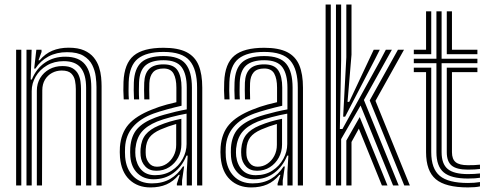

<svg xmlns="http://www.w3.org/2000/svg" viewBox="-20 -820 2161 849"><path d="M406.6 0V-435.3Q406.6 -455.6 403.3 -481.8Q400 -508 387.8 -532.6Q375.6 -557.2 349.2 -573.2Q322.8 -589.3 276.5 -589.3Q230 -589.3 194.6 -570.4Q159.1 -551.5 136.4 -516.6H131.1L140.7 -600H163.5L163.8 -590.4L150.2 -553.4H155.2Q179.5 -582.5 211.4 -595.8Q243.3 -609.1 283.5 -609.1Q325 -609.1 352 -597.2Q378.9 -585.2 394.6 -565.7Q410.3 -546.3 417.7 -523.5Q425.1 -500.7 427.2 -478.6Q429.2 -456.5 429.2 -439.4V0ZM51.3 0V-600H74.2V0ZM142.9 0V-419.1Q142.9 -450.6 157.8 -475.2Q172.7 -499.8 198.4 -513.9Q224 -527.9 256.3 -527.9Q285.1 -527.9 301.6 -517.8Q318.2 -507.6 326 -491.9Q333.8 -476.2 336 -458.8Q338.2 -441.5 338.2 -427.2V0H315.3V-426Q315.3 -443.7 311.8 -462.7Q308.3 -481.8 295.1 -495Q281.9 -508.1 253.1 -508.1Q229.8 -508.1 210.2 -497.6Q190.6 -487.1 178.9 -467.7Q167.2 -448.3 167 -421.2L165.8 0ZM97.1 0V-600H119.9L115.6 -468.4H120.8Q140.5 -516.9 179.3 -543.3Q218.2 -569.7 269.7 -569.3Q328.9 -568.9 356.3 -534.8Q383.7 -500.7 383.7 -434V0H360.8V-431.2Q360.8 -490.5 337.2 -520.1Q313.6 -549.6 261.9 -549.6Q219.6 -549.6 187.7 -530.8Q155.7 -511.9 138 -481.8Q120.2 -451.6 120.2 -417.3V0Z M851.5 0V-432.4Q851.5 -513.4 818.4 -551.9Q785.4 -590.4 703.1 -590.4Q627.1 -590.4 589.6 -560.4Q552.1 -530.4 549 -457.1Q548.3 -438 548.4 -419Q548.4 -400 549.8 -380.4H527.1Q525.6 -401.7 525.5 -419.2Q525.3 -436.7 526.1 -458Q529.5 -539.2 571.2 -573.9Q612.8 -608.7 703.1 -608.7Q766.9 -608.7 804.4 -589.7Q841.9 -570.6 858.2 -531.6Q874.4 -492.6 874.4 -432.4V0ZM665.8 -45.3Q708 -45.3 739.2 -65.5Q770.4 -85.8 787.7 -117.5Q805 -149.2 805 -183.1V-317.5Q772.8 -311.8 735.7 -302Q698.7 -292.3 674.3 -282.4Q628.5 -263.5 606 -236.1Q583.5 -208.7 578.7 -162.9Q578 -154.1 578.2 -145.4Q578.3 -136.7 579.1 -129.1Q583.8 -91.6 605.6 -68.4Q627.4 -45.3 665.8 -45.3ZM671.1 -64.9Q640.5 -64.9 622.5 -84Q604.6 -103 601.8 -131.3Q601.1 -139.5 601.1 -147.1Q601 -154.6 601.5 -161.9Q604.8 -201.5 624.1 -225Q643.3 -248.6 681.9 -264.7Q707.5 -275.3 730.7 -282.2Q753.9 -289.1 782 -294.8V-181.3Q782 -149.8 767.7 -123.3Q753.4 -96.8 728.4 -80.9Q703.4 -64.9 671.1 -64.9ZM674.1 -82.8Q697.6 -82.8 716.8 -95.8Q736 -108.7 747.5 -130.6Q759.1 -152.5 759.1 -179.4V-271.8Q742.1 -267.1 725.1 -261.1Q708.1 -255.1 689.7 -247.2Q656.4 -232.5 641.4 -212.9Q626.4 -193.2 624.4 -160.7Q623.9 -152.3 624.1 -145.6Q624.3 -139 624.8 -133.1Q626.7 -113.7 639.5 -98.3Q652.2 -82.8 674.1 -82.8ZM645.4 8.8Q588.6 8.8 552.4 -25.5Q516.2 -59.7 510.6 -123.8Q509.6 -135.9 509.6 -147.4Q509.5 -158.8 510.3 -170.6Q515.1 -230.9 547.9 -269.1Q580.8 -307.3 651 -335.2Q667.5 -341.9 683.5 -347.4Q699.4 -352.8 717.9 -357.8Q736.4 -362.9 759.9 -368.1V-432.5Q759.9 -471.9 747.4 -494.5Q735 -517.1 703.1 -517.1Q671.4 -517.1 656.6 -500.3Q641.8 -483.5 640.4 -452.4Q640.1 -443.2 639.9 -422.5Q639.8 -401.8 640.7 -380.4H618Q617 -402.8 617.1 -422.1Q617.3 -441.5 617.7 -454.5Q619.4 -495.1 639.7 -515.2Q660 -535.4 703.1 -535.4Q748.2 -535.4 765.5 -508.5Q782.8 -481.5 782.8 -432.5V-352.4Q750.5 -345.1 717.7 -336.1Q685 -327.2 658.9 -317.8Q599.4 -295.9 567.7 -258.5Q535.9 -221.2 533.1 -168.8Q532.7 -158.9 532.6 -147.5Q532.5 -136 533.4 -125.7Q537.8 -72.6 568.9 -40.9Q599.9 -9.1 652 -9.1Q698.8 -9.1 732.5 -28.8Q766.2 -48.6 789 -83.8H794.2L785 -21.9V0H762.3L761.9 -7.1L774.8 -46.9H770.5Q746.8 -17.9 716.1 -4.5Q685.5 8.8 645.4 8.8ZM805.7 0.1V-58.3L809.9 -131.9H804.6Q785.1 -83.7 747.4 -55.4Q709.7 -27.1 658.2 -27.3Q615.6 -27.4 587.9 -54.1Q560.2 -80.7 556.3 -127.3Q555.6 -136.6 555.5 -147.1Q555.5 -157.6 556 -166.9Q559.8 -219.5 586.5 -249.8Q613.1 -280 666.7 -300.1Q683.3 -306.4 707.3 -313.2Q731.3 -320.1 757.3 -326.2Q783.2 -332.3 805.8 -336.3V-432.4Q805.8 -491.8 783.4 -522.7Q761 -553.7 703.1 -553.7Q649.6 -553.7 623.3 -530.7Q596.9 -507.6 594.8 -455Q594.3 -440.3 594.1 -420.7Q594 -401.1 595.3 -380.4H572.6Q571.3 -401 571.3 -420.7Q571.2 -440.4 571.8 -455.4Q574.4 -516.9 605.2 -544.5Q636 -572.1 703.1 -572.1Q772.7 -572.1 800.6 -537.6Q828.6 -503.1 828.6 -432.4V0.1Z M1296.8 0V-432.4Q1296.8 -513.4 1263.7 -551.9Q1230.6 -590.4 1148.4 -590.4Q1072.3 -590.4 1034.8 -560.4Q997.3 -530.4 994.3 -457.1Q993.6 -438 993.6 -419Q993.7 -400 995 -380.4H972.4Q970.9 -401.7 970.7 -419.2Q970.5 -436.7 971.4 -458Q974.7 -539.2 1016.4 -573.9Q1058.1 -608.7 1148.4 -608.7Q1212.2 -608.7 1249.7 -589.7Q1287.1 -570.6 1303.4 -531.6Q1319.7 -492.6 1319.7 -432.4V0ZM1111.1 -45.3Q1153.2 -45.3 1184.4 -65.5Q1215.6 -85.8 1232.9 -117.5Q1250.2 -149.2 1250.2 -183.1V-317.5Q1218.1 -311.8 1181 -302Q1143.9 -292.3 1119.6 -282.4Q1073.8 -263.5 1051.3 -236.1Q1028.8 -208.7 1024 -162.9Q1023.2 -154.1 1023.4 -145.4Q1023.6 -136.7 1024.3 -129.1Q1029.1 -91.6 1050.9 -68.4Q1072.7 -45.3 1111.1 -45.3ZM1116.3 -64.9Q1085.7 -64.9 1067.8 -84Q1049.8 -103 1047.1 -131.3Q1046.3 -139.5 1046.3 -147.1Q1046.3 -154.6 1046.8 -161.9Q1050.1 -201.5 1069.3 -225Q1088.6 -248.6 1127.1 -264.7Q1152.8 -275.3 1176 -282.2Q1199.2 -289.1 1227.2 -294.8V-181.3Q1227.2 -149.8 1212.9 -123.3Q1198.6 -96.8 1173.6 -80.9Q1148.6 -64.9 1116.3 -64.9ZM1119.3 -82.8Q1142.8 -82.8 1162 -95.8Q1181.3 -108.7 1192.8 -130.6Q1204.3 -152.5 1204.3 -179.4V-271.8Q1187.3 -267.1 1170.3 -261.1Q1153.4 -255.1 1135 -247.2Q1101.6 -232.5 1086.6 -212.9Q1071.6 -193.2 1069.7 -160.7Q1069.1 -152.3 1069.3 -145.6Q1069.5 -139 1070 -133.1Q1072 -113.7 1084.7 -98.3Q1097.5 -82.8 1119.3 -82.8ZM1090.6 8.8Q1033.8 8.8 997.6 -25.5Q961.4 -59.7 955.9 -123.8Q954.9 -135.9 954.8 -147.4Q954.8 -158.8 955.6 -170.6Q960.3 -230.9 993.2 -269.1Q1026 -307.3 1096.2 -335.2Q1112.8 -341.9 1128.7 -347.4Q1144.7 -352.8 1163.2 -357.8Q1181.6 -362.9 1205.1 -368.1V-432.5Q1205.1 -471.9 1192.7 -494.5Q1180.2 -517.1 1148.4 -517.1Q1116.6 -517.1 1101.8 -500.3Q1087 -483.5 1085.7 -452.4Q1085.3 -443.2 1085.2 -422.5Q1085 -401.8 1086 -380.4H1063.2Q1062.2 -402.8 1062.4 -422.1Q1062.5 -441.5 1062.9 -454.5Q1064.6 -495.1 1084.9 -515.2Q1105.3 -535.4 1148.4 -535.4Q1193.4 -535.4 1210.7 -508.5Q1228 -481.5 1228 -432.5V-352.4Q1195.8 -345.1 1163 -336.1Q1130.2 -327.2 1104.1 -317.8Q1044.7 -295.9 1012.9 -258.5Q981.2 -221.2 978.3 -168.8Q977.9 -158.9 977.8 -147.5Q977.8 -136 978.6 -125.7Q983.1 -72.6 1014.1 -40.9Q1045.1 -9.1 1097.2 -9.1Q1144 -9.1 1177.8 -28.8Q1211.5 -48.6 1234.2 -83.8H1239.5L1230.2 -21.9V0H1207.6L1207.2 -7.1L1220 -46.9H1215.7Q1192 -17.9 1161.4 -4.5Q1130.7 8.8 1090.6 8.8ZM1250.9 0.1V-58.3L1255.1 -131.9H1249.9Q1230.4 -83.7 1192.7 -55.4Q1155 -27.1 1103.5 -27.3Q1060.8 -27.4 1033.1 -54.1Q1005.5 -80.7 1001.5 -127.3Q1000.8 -136.6 1000.8 -147.1Q1000.7 -157.6 1001.2 -166.9Q1005.1 -219.5 1031.7 -249.8Q1058.3 -280 1111.9 -300.1Q1128.6 -306.4 1152.6 -313.2Q1176.6 -320.1 1202.5 -326.2Q1228.4 -332.3 1251 -336.3V-432.4Q1251 -491.8 1228.7 -522.7Q1206.3 -553.7 1148.4 -553.7Q1094.9 -553.7 1068.5 -530.7Q1042.1 -507.6 1040 -455Q1039.5 -440.3 1039.4 -420.7Q1039.2 -401.1 1040.6 -380.4H1017.8Q1016.6 -401 1016.5 -420.7Q1016.5 -440.4 1017.1 -455.4Q1019.6 -516.9 1050.5 -544.5Q1081.3 -572.1 1148.4 -572.1Q1218 -572.1 1245.9 -537.6Q1273.8 -503.1 1273.8 -432.4V0.1Z M1465.6 0V-800H1488.5V-555L1482.8 -249.7H1494.3L1658.1 -546.7L1686.1 -600H1712.8L1589.1 -377.9L1743 0H1718.1L1574.4 -353.4L1488.5 -204.9V0ZM1511.4 0V-198.5L1570.6 -302.3L1693.3 0H1668.7L1566.8 -251.2L1534.3 -192.2V0ZM1419.8 0V-800H1442.7V0ZM1767.6 0 1614.8 -376 1739.6 -600H1766.4L1640.3 -374.1L1792.3 0ZM1497.4 -304.2 1511.4 -566.6V-800H1534.3V-578.4L1516.8 -369.6H1524.2L1619 -571.4L1632.5 -600H1659.3L1639.3 -560.3L1506.2 -304.2Z M2049.3 -30.5Q1974.7 -30.5 1942.3 -57.6Q1909.8 -84.7 1909.8 -147.1V-540.6H1809.8V-560.4H1909.8V-770H1932.7V-560.4H2091V-540.6H1932.7V-147.1Q1932.7 -95.2 1959.8 -72.7Q1986.9 -50.2 2049.3 -50.2Q2063.3 -50.2 2076.3 -50.9Q2089.2 -51.7 2102.4 -53.1V-34Q2092.3 -32.2 2079.5 -31.4Q2066.7 -30.5 2049.3 -30.5ZM2049.3 8.7Q1950.1 8.7 1907.1 -27.5Q1864 -63.8 1864 -147.1V-501H1809.8V-520.7H1886.9V-147.1Q1886.9 -74 1924.6 -42.5Q1962.3 -10.9 2049.3 -10.9Q2063.8 -10.9 2076.6 -11.9Q2089.4 -13 2102.4 -14.9V4.2Q2082.3 8.7 2049.3 8.7ZM2049.3 -69.9Q1999.1 -69.9 1977.4 -87.8Q1955.6 -105.7 1955.6 -147.1V-520.7H2091V-501H1978.5V-147.1Q1978.5 -116.2 1995.1 -102.8Q2011.6 -89.5 2049.3 -89.5Q2064.5 -89.5 2077.8 -90Q2091 -90.4 2102.4 -91.9V-72.9Q2091.6 -71.4 2078.5 -70.7Q2065.3 -69.9 2049.3 -69.9ZM1809.8 -580.2V-600H1864V-770H1886.9V-580.2ZM1955.6 -580.2V-770H1978.5V-600H2091V-580.2Z"/></svg>

Font: Big Shoulders Inline Text Thin
Style: Regular
Weight: 100
Designer: Patric King
Foundry: XO Type Co
Version: Version 2.002